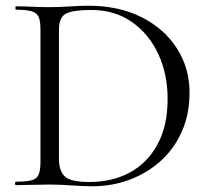

<svg xmlns="http://www.w3.org/2000/svg" viewBox="-20 -647 731 671"><path d="M302.8 4Q274 4 231.6 1Q189.2 -2 153.3 -2Q120.4 -2 89.8 -1Q59.3 0 34.8 0Q32.8 0 32.8 -6Q32.8 -12 34.8 -12Q71.4 -12 90.1 -17Q108.9 -22 115.1 -37Q121.4 -52 121.4 -81V-544Q121.4 -573 115.2 -587.5Q108.9 -602 90.7 -607.5Q72.5 -613 36 -613Q33.8 -613 33.8 -619Q33.8 -625 36 -625Q60.4 -625 90.4 -623.5Q120.4 -622 153.3 -622Q186.2 -622 224 -624.5Q261.9 -627 288.8 -627Q395.2 -627 474.6 -587Q554 -547 598.2 -478Q642.4 -409 642.4 -323Q642.4 -248 615.6 -187.5Q588.8 -127 541.6 -84.5Q494.4 -42 432.9 -19Q371.3 4 302.8 4ZM292.8 -11Q372.7 -11 434 -44.3Q495.4 -77.6 530.6 -142.6Q565.8 -207.7 565.8 -301Q565.8 -388.4 533 -458.6Q500.2 -528.8 440.4 -570.5Q380.6 -612.2 298 -612.2Q237.5 -612.2 211.8 -600Q186 -587.8 186 -542V-92Q186 -50.2 206.3 -30.6Q226.5 -11 292.8 -11Z"/></svg>

Font: Cormorant Light
Style: Regular
Weight: 300
Designer: Christian Thalmann (Catharsis Fonts)
Foundry: Catharsis Fonts
Version: Version 4.000